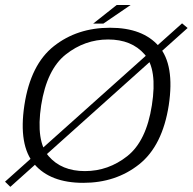

<svg xmlns="http://www.w3.org/2000/svg" viewBox="-58 -704 748 744"><path d="M-38.5 0 -18 20 669 -595.5 647.5 -613.5ZM264.5 4.5Q391 4.5 481.2 -67.2Q571.5 -139 596 -296.5Q619.5 -453 557.5 -524.8Q495.5 -596.5 368.5 -596.5Q241 -596.5 150.8 -525.2Q60.5 -454 36.5 -296.5Q13 -140.5 75 -68Q137 4.5 264.5 4.5ZM271 -41Q180.5 -41 130.5 -98.8Q80.5 -156.5 101.5 -296Q123.5 -435 197 -493Q270.5 -551 361 -551Q452 -551 502.2 -493.5Q552.5 -436 530.5 -296Q509 -157.5 435.5 -99.2Q362 -41 271 -41ZM303 -612.5H342.5L448 -684.5H394Z"/></svg>

Font: Anybody SemiExpanded Light
Style: Italic
Weight: 300
Width: 6
Italic angle: -10°
Version: Version 1.113;gftools[0.9.25]